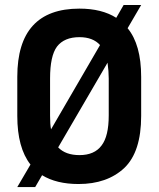

<svg xmlns="http://www.w3.org/2000/svg" viewBox="-20 -735 640 775"><path d="M495.1 -621.1Q549.8 -554.7 549.8 -424.8V-267.1Q549.8 -122.1 481.9 -57.1Q412.6 7.8 296.9 7.8Q208 7.8 149.9 -27.8L122.1 20H49.8L103 -70.8Q49.8 -138.7 49.8 -267.1V-424.8Q49.8 -700.2 300.8 -700.2Q391.1 -700.2 449.2 -663.1L479 -714.8H549.8ZM383.8 -553.2Q355 -585 300.8 -585Q239.3 -585 210 -546.9Q182.1 -509.3 182.1 -418V-269Q182.1 -231.9 186 -212.9ZM214.8 -140.1Q244.6 -108.9 300.8 -108.9Q361.3 -108.9 390.1 -147.9Q418.9 -185.5 418.9 -269V-418Q418.9 -446.8 414.1 -481.9Z"/></svg>

Font: D-DIN-PRO
Style: Bold
Weight: 700
Designer: Charles Nix
Foundry: Datto Inc.
Version: Version 1.000;hotconv 1.0.109;makeotfexe 2.5.65596